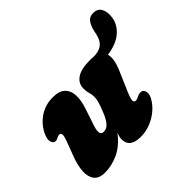

<svg xmlns="http://www.w3.org/2000/svg" viewBox="-148 -802 995 995"><g transform="rotate(-45 349.0 -304.5)"><path d="M524.5 -155Q545 -155 549.8 -133.5Q554.5 -112 537 -85.5Q510 -42.5 462.5 -16.2Q415 10 364.5 10Q284 10 284 -51.5Q284 -60.5 286.5 -70.2Q289 -80 293 -90.5Q249 -34 199.8 -12Q150.5 10 102.5 10Q59.5 10 41.2 -13.5Q23 -37 25 -75.8Q27 -114.5 44 -160.5L77 -248.5Q95.5 -297.5 73 -297.5Q64 -297.5 52.5 -291Q44 -286 37 -286Q22 -286 15.5 -305Q9 -324 26 -359Q49 -403.5 90.8 -430.8Q132.5 -458 186 -458Q233 -458 255 -436.5Q277 -415 278.5 -379Q280 -343 265.5 -299.5L232.5 -200Q224.5 -176.5 226.5 -160.5Q228.5 -144.5 247.5 -144.5Q269.5 -144.5 285.5 -163.5Q301.5 -182.5 315.5 -217.5Q330 -253.5 335.2 -272.2Q340.5 -291 340.5 -307.5Q340.5 -324.5 335.5 -340.2Q330.5 -356 330.5 -376.5Q330.5 -415 362.2 -436.5Q394 -458 458.5 -458Q472 -458 484 -456.5Q523.5 -456.5 546 -473.8Q568.5 -491 576.5 -529L580 -546Q587 -580 602.5 -600.5Q618 -621 649.5 -618.5Q677.5 -616.5 689.5 -592.2Q701.5 -568 696 -532.5Q689.5 -487.5 651.8 -454.5Q614 -421.5 544.5 -411.5Q555 -375 527.5 -311.5L479 -199Q465 -165.5 465.8 -153.2Q466.5 -141 479 -141Q487.5 -141 505 -150Q515 -155 524.5 -155Z"/></g></svg>

Font: Fraunces 144pt SuperSoft Black
Style: Italic
Weight: 900
Italic angle: -16°
Version: Version 1.000;[b76b70a41]